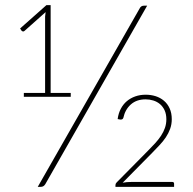

<svg xmlns="http://www.w3.org/2000/svg" viewBox="-20 -725 747 745"><path d="M58 0ZM155.5 -10Q151.5 -4 147.2 -2Q143 0 138 0H126.5L522 -692.5Q527 -703 539 -703H551ZM72.5 -364.5H155V-660.5L157 -678L75 -605Q72.5 -602.5 69.2 -603Q66 -603.5 64 -605.5L58 -614.5L160 -705H176.5V-364.5H254.5V-349.5H72.5ZM545.5 -357.5Q565.5 -357.5 583.8 -351.8Q602 -346 616 -334.2Q630 -322.5 638.2 -304.5Q646.5 -286.5 646.5 -262.5Q646.5 -242.5 640.2 -225.2Q634 -208 623.5 -192.2Q613 -176.5 599 -161.8Q585 -147 570 -131.5L456 -16Q471 -19 490 -19H648.5Q655.5 -19 655.5 -12V0H428V-7Q428 -12.5 432.5 -17L554 -140Q569 -155 582 -169.2Q595 -183.5 604.8 -198.2Q614.5 -213 620 -228.8Q625.5 -244.5 625.5 -262Q625.5 -282 618.8 -296.8Q612 -311.5 600.8 -321Q589.5 -330.5 575 -335Q560.5 -339.5 545 -339.5Q510 -339.5 487.8 -319.8Q465.5 -300 458.5 -267.5Q456 -260.5 447 -261L436.5 -263Q439.5 -285.5 448.8 -303Q458 -320.5 472.2 -332.5Q486.5 -344.5 505 -351Q523.5 -357.5 545.5 -357.5Z"/></svg>

Font: Lato Thin
Style: Regular
Weight: 200
Designer: Lukasz Dziedzic
Foundry: tyPoland Lukasz Dziedzic
Version: Version 2.007; 2014-02-27